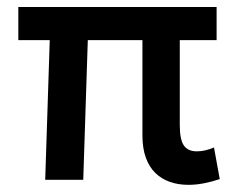

<svg xmlns="http://www.w3.org/2000/svg" viewBox="-20 -515 693 550"><path d="M520 14.5Q490.5 14.5 466.5 6Q442.5 -2.5 425 -19.5Q407.5 -36.5 397.8 -63.2Q388 -90 388 -127V-400H231.5L218.5 0H109.5L122.5 -400H32.5V-495H600.5V-400H495V-156.5Q495 -115.5 506.5 -98.5Q518 -81.5 544 -81.5Q556.5 -81.5 568.8 -84.5Q581 -87.5 593 -92.5L609.5 -2Q587.5 5.5 564.5 10Q541.5 14.5 520 14.5Z"/></svg>

Font: Geologica Cursive
Style: Regular
Weight: 400
Designer: Sindre Bremnes, Frode Helland
Foundry: Monokrom Skriftforlag AS
Version: Version 1.010;gftools[0.9.28]